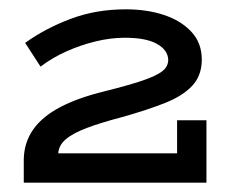

<svg xmlns="http://www.w3.org/2000/svg" viewBox="-20 -812 502 412"><path d="M360 -554H423V-420H31V-471Q32 -507 51.5 -534.5Q71 -562 109 -582Q147 -602 204 -616Q256 -629 285.5 -639Q315 -649 328 -659Q341 -669 341 -684Q340 -705 316.5 -718Q293 -731 248 -731Q217 -731 184.5 -723Q152 -715 122 -701.5Q92 -688 67 -669L34 -720Q77 -751 131.5 -771.5Q186 -792 250 -792Q295 -792 331.5 -780Q368 -768 390.5 -744Q413 -720 413 -684Q413 -650 392.5 -628Q372 -606 334 -591Q296 -576 243 -561Q197 -549 166.5 -537.5Q136 -526 121 -513Q106 -500 105 -483H360Z"/></svg>

Font: BioRhyme SemiExpanded Medium
Style: Regular
Weight: 500
Width: 6
Designer: Aoife Mooney
Foundry: Aoife Mooney Type
Version: Version 1.600;gftools[0.9.33]